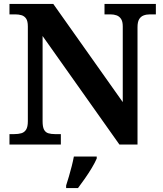

<svg xmlns="http://www.w3.org/2000/svg" viewBox="-20 -734 828 975"><path d="M28.1 0V-53H52.7Q72.8 -53 88.4 -57.4Q104 -61.9 112.7 -75.9Q121.4 -90 121.4 -118.1V-599.9Q121.4 -627 112.5 -639.8Q103.6 -652.6 89.2 -656.8Q74.7 -661 58 -661H28.1V-714H250.6L603.4 -215.5V-599.9Q603.4 -624.7 594.8 -637.8Q586.2 -650.8 572.3 -655.9Q558.4 -661 541.1 -661H510.7V-714H771.5V-661H741.1Q723.2 -661 708.8 -655.4Q694.5 -649.8 686.4 -636Q678.3 -622.1 678.3 -595.9V0H586.4L196.3 -551.1V-118.1Q196.3 -90 203.5 -75.9Q210.8 -61.9 225.1 -57.4Q239.5 -53 258.6 -53H289V0ZM315.8 208Q322.4 187.7 330 161.9Q337.6 136 344.4 109.3Q351.1 82.7 355.1 61H471.2V71Q462.2 92 446.2 118.7Q430.2 145.4 411.3 172.4Q392.4 199.4 376.1 221H315.8Z"/></svg>

Font: Noto Serif Ethiopic
Style: Regular
Weight: 400
Designer: Monotype Design Team
Foundry: Monotype Imaging Inc.
Version: Version 2.102